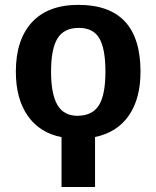

<svg xmlns="http://www.w3.org/2000/svg" viewBox="-20 -558 640 786"><path d="M231.9 207.5V3.4Q142.1 -14.2 93.5 -84Q44.9 -153.8 44.9 -264.6Q44.9 -395.5 110.8 -466.8Q176.8 -538.1 300.8 -538.1Q555.2 -538.1 555.2 -264.6Q555.2 -154.3 507.6 -85.2Q460 -16.1 369.1 2.9V207.5ZM411.6 -264.6Q411.6 -358.4 386.7 -401.1Q361.8 -443.8 302.7 -443.8Q242.2 -443.8 215.6 -401.1Q189 -358.4 189 -264.6Q189 -172.9 215.1 -128.4Q241.2 -84 296.4 -84Q357.4 -84 384.5 -126.5Q411.6 -168.9 411.6 -264.6Z"/></svg>

Font: Liberation Mono
Style: Bold
Weight: 700
Monospace: yes
Designer: Steve Matteson
Foundry: Ascender Corporation
Version: Version 2.1.5